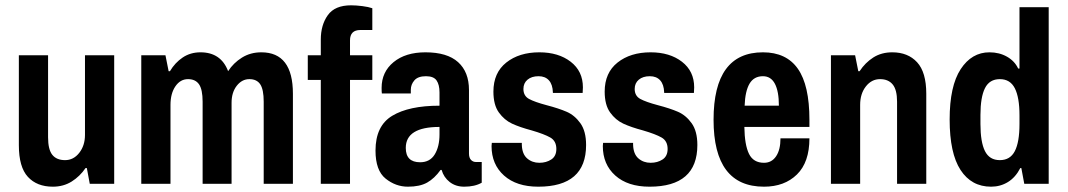

<svg xmlns="http://www.w3.org/2000/svg" viewBox="-20 -692 4020 723"><path d="M307 -59H302Q281 -28 250 -8.5Q219 11 179 11Q119 11 85 -26Q51 -63 51 -145V-484H161V-175Q161 -129 177 -109Q193 -89 225 -89Q257 -89 278.5 -116.5Q300 -144 300 -184V-484H410V0H318Z M1083 -339V0H973V-309Q973 -355 960 -374.5Q947 -394 919 -394Q891 -394 871.5 -369Q852 -344 852 -305V0H743V-309Q743 -355 729.5 -374.5Q716 -394 688 -394Q659 -394 640.5 -367Q622 -340 622 -297V0H512V-484H603L615 -424H620Q639 -456 668 -475.5Q697 -495 735 -495Q812 -495 839 -424Q859 -455 891 -475Q923 -495 964 -495Q1083 -495 1083 -339Z M1382 -661V-579H1337Q1298 -579 1298 -540V-484H1382V-391H1298V0H1188V-391H1139V-484H1188V-543Q1188 -598 1214.5 -635Q1241 -672 1302 -672Q1321 -672 1344.5 -669Q1368 -666 1382 -661Z M1746 -353V-114Q1746 -98 1753.5 -90Q1761 -82 1772 -82H1794V-4Q1768 11 1728 11Q1696 11 1673.5 -6.5Q1651 -24 1643 -52H1639Q1616 -20 1588.5 -4.5Q1561 11 1516 11Q1470 11 1432 -19.5Q1394 -50 1394 -125Q1394 -218 1457 -256Q1520 -294 1635 -294V-344Q1635 -373 1624 -389Q1613 -405 1584 -405Q1554 -405 1540.5 -389.5Q1527 -374 1527 -354V-340H1418Q1417 -345 1417 -361Q1417 -421 1462 -458Q1507 -495 1582 -495Q1664 -495 1705 -458Q1746 -421 1746 -353ZM1508 -135Q1508 -81 1562 -81Q1599 -81 1617 -110.5Q1635 -140 1635 -186V-214Q1508 -214 1508 -135Z M2175 -363 2174 -342H2062V-344Q2061 -374 2047 -389.5Q2033 -405 2008 -405Q1982 -405 1966.5 -392Q1951 -379 1951 -357Q1951 -331 1972 -319.5Q1993 -308 2038 -296Q2084 -284 2114 -271Q2144 -258 2165.5 -228Q2187 -198 2187 -146Q2187 11 2007 11Q1925 11 1878 -31Q1831 -73 1831 -142L1832 -154H1945V-147Q1946 -112 1965 -95.5Q1984 -79 2011 -79Q2037 -79 2056 -91.5Q2075 -104 2075 -131Q2075 -161 2052.5 -174Q2030 -187 1982 -201Q1937 -213 1908 -226.5Q1879 -240 1858.5 -268.5Q1838 -297 1838 -347Q1838 -418 1886.5 -456.5Q1935 -495 2011 -495Q2083 -495 2129 -459.5Q2175 -424 2175 -363Z M2594 -363 2593 -342H2481V-344Q2480 -374 2466 -389.5Q2452 -405 2427 -405Q2401 -405 2385.5 -392Q2370 -379 2370 -357Q2370 -331 2391 -319.5Q2412 -308 2457 -296Q2503 -284 2533 -271Q2563 -258 2584.5 -228Q2606 -198 2606 -146Q2606 11 2426 11Q2344 11 2297 -31Q2250 -73 2250 -142L2251 -154H2364V-147Q2365 -112 2384 -95.5Q2403 -79 2430 -79Q2456 -79 2475 -91.5Q2494 -104 2494 -131Q2494 -161 2471.5 -174Q2449 -187 2401 -201Q2356 -213 2327 -226.5Q2298 -240 2277.5 -268.5Q2257 -297 2257 -347Q2257 -418 2305.5 -456.5Q2354 -495 2430 -495Q2502 -495 2548 -459.5Q2594 -424 2594 -363Z M3028 -241V-214H2783Q2784 -146 2800.5 -112.5Q2817 -79 2857 -79Q2886 -79 2902.5 -103.5Q2919 -128 2919 -171H3028Q3028 -81 2981 -35Q2934 11 2857 11Q2667 11 2667 -241Q2667 -495 2853 -495Q2941 -495 2984.5 -433Q3028 -371 3028 -241ZM2784 -294H2913Q2913 -348 2898 -376.5Q2883 -405 2853 -405Q2819 -405 2802.5 -377Q2786 -349 2784 -294Z M3468 -339V0H3358V-309Q3358 -354 3341.5 -374Q3325 -394 3294 -394Q3262 -394 3240.5 -366.5Q3219 -339 3219 -297V0H3109V-484H3200L3212 -424H3217Q3238 -456 3268.5 -475.5Q3299 -495 3340 -495Q3399 -495 3433.5 -457.5Q3468 -420 3468 -339Z M3826 -59H3822Q3804 -24 3775.5 -6.5Q3747 11 3712 11Q3638 11 3597 -52Q3556 -115 3556 -242Q3556 -368 3597.5 -431.5Q3639 -495 3706 -495Q3743 -495 3772 -478.5Q3801 -462 3814 -434H3819V-665H3929V0H3837ZM3672 -259V-225Q3672 -157 3689 -123Q3706 -89 3745 -89Q3784 -89 3801.5 -123Q3819 -157 3819 -225V-258Q3819 -325 3801.5 -359.5Q3784 -394 3745 -394Q3706 -394 3689 -360Q3672 -326 3672 -259Z"/></svg>

Font: Pragati Narrow
Style: Bold
Weight: 700
Designer: Hector Gatti, Marcela Romero, Pablo Cosgaya and Nicolas Silva
Foundry: Omnibus-Type
Version: Version 1.010; ttfautohint (v1.3)